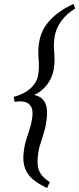

<svg xmlns="http://www.w3.org/2000/svg" viewBox="-20 -801 402 975"><path d="M361.8 -757.8Q342.3 -746.1 325 -731Q307.6 -715.8 293.7 -697.5Q279.8 -679.2 270.3 -657.7Q260.7 -636.2 256.8 -610.8Q252.9 -582.5 253.7 -564.5Q254.4 -546.4 255.6 -530.5Q256.8 -514.6 257.1 -496.6Q257.3 -478.5 252.9 -450.2Q250 -429.7 241.7 -410.2Q233.4 -390.6 220.7 -373.3Q208 -356 190.7 -341.8Q173.3 -327.6 152.8 -318.8Q174.8 -314.5 189 -303.5Q203.1 -292.5 210.4 -275.9Q217.8 -259.3 218.8 -237.1Q219.7 -214.8 215.8 -188Q211.9 -158.7 206.1 -138.2Q200.2 -117.7 194.3 -99.6Q188.5 -81.5 182.9 -63.5Q177.2 -45.4 173.8 -21Q169.9 5.9 170.7 26.6Q171.4 47.4 178 64.2Q184.6 81.1 197.8 95.5Q210.9 109.9 232.9 124L219.2 153.8Q183.6 137.2 158.7 118.9Q133.8 100.6 119.4 78.1Q105 55.7 100.6 27.8Q96.2 0 101.1 -35.2Q105 -64 110.6 -82.8Q116.2 -101.6 122.1 -118.9Q127.9 -136.2 133.8 -156Q139.6 -175.8 144 -206.1Q149.4 -245.6 133.5 -265.9Q117.7 -286.1 84 -286.1H75.2Q72.3 -286.1 69.8 -285.9Q67.4 -285.6 64 -284.9Q60.5 -284.2 54.2 -283.2L49.8 -309.1Q106 -324.2 137.2 -354.2Q168.5 -384.3 173.8 -420.9Q176.8 -440.4 177.2 -454.6Q177.7 -468.8 177.5 -480.2Q177.2 -491.7 176 -501.7Q174.8 -511.7 174.6 -522.9Q174.3 -534.2 174.8 -548.6Q175.3 -563 178.2 -583Q188 -649.4 233.9 -698.5Q279.8 -747.6 353 -780.8Z"/></svg>

Font: Gentium Plus
Style: Italic
Weight: 400
Italic angle: -8°
Designer: J. Victor Gaultney, Annie Olsen, Iska Routamaa
Foundry: SIL International
Version: Version 1.510